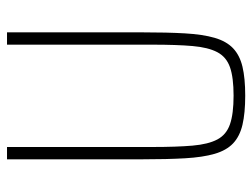

<svg xmlns="http://www.w3.org/2000/svg" viewBox="-108 -620 736 561"><g transform="rotate(-90 260.5 -340.0)"><path d="M261 8Q210 8 176 0Q142 -8 121.5 -27.5Q101 -47 91 -81.5Q81 -116 78 -168Q75 -220 75 -294V-688H111V-264Q111 -192 115 -146Q119 -100 133 -73.5Q147 -47 177.5 -36.5Q208 -26 261 -26Q314 -26 344 -36.5Q374 -47 388 -73.5Q402 -100 406 -146Q410 -192 410 -264V-688H446V-294Q446 -220 443 -168Q440 -116 430 -81.5Q420 -47 399.5 -27.5Q379 -8 345.5 0Q312 8 261 8Z"/></g></svg>

Font: Saira Thin Condensed
Style: Regular
Weight: 100
Width: 3
Version: Version 1.101